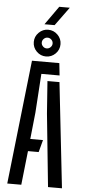

<svg xmlns="http://www.w3.org/2000/svg" viewBox="-71 -1197 547 1234"><g transform="rotate(5 202.0 -580.0)"><path d="M25.5 0 115 -800H291.5L300 -721H182.5L166 -469.5L148 -298H230L209 -219H140L116 0ZM288.5 0 240.5 -470.5 225.5 -678.5H303L378.5 0ZM202 -835Q167 -835 141.5 -860.2Q116 -885.5 116 -921.5Q116 -956.5 141.5 -982Q167 -1007.5 202 -1007.5Q237.5 -1007.5 263 -982Q288.5 -956.5 288.5 -921.5Q288.5 -885.5 263 -860.2Q237.5 -835 202 -835ZM202 -887Q216.5 -887 227 -897.5Q237.5 -908 237.5 -921.5Q237.5 -936 227 -946.2Q216.5 -956.5 202 -956.5Q188.5 -956.5 178 -946.2Q167.5 -936 167.5 -921.5Q167.5 -908 177.8 -897.5Q188 -887 202 -887ZM174.5 -1040.5 259.5 -1160.5H327.5L240 -1040.5Z"/></g></svg>

Font: Big Shoulders Stencil Text Thin Medium
Style: Regular
Weight: 500
Version: Version 2.001